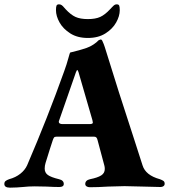

<svg xmlns="http://www.w3.org/2000/svg" viewBox="-25 -860 779 885"><path d="M-5 -12Q-5 -21 0.5 -25.5Q6 -30 17 -34Q47 -42 68.5 -59Q90 -76 100 -98Q195 -319 271 -532Q283 -565 290 -591.5Q297 -618 299 -618Q342 -628 374 -639Q391 -645 406 -655Q421 -665 429 -674Q437 -678 439 -678Q444 -678 447 -671Q454 -656 458 -643Q520 -441 595 -213L632 -98Q646 -52 712 -34Q723 -30 728.5 -26Q734 -22 734 -13Q734 -6 728.5 -2Q723 2 715 2Q695 2 635 0Q573 -2 549 -2Q529 -2 473 0Q427 3 389 3Q380 3 374 -1Q368 -5 368 -12Q368 -29 390 -34Q425 -41 441.5 -51.5Q458 -62 458 -81Q458 -91 456 -97L425 -213Q423 -222 419.5 -226Q416 -230 409 -230H235Q227 -230 224 -226Q221 -222 218 -213L204 -170Q201 -159 195 -141Q189 -123 185 -109Q181 -96 181 -83Q181 -64 195.5 -53.5Q210 -43 247 -34Q269 -29 269 -12Q269 2 248 2Q225 2 189 0L135 -1Q107 -1 80 2Q71 3 53 4Q35 5 21 5Q-5 5 -5 -12ZM388 -288Q403 -288 403 -295Q403 -296 401 -306L337 -527Q334 -537 331 -537Q329 -537 325 -527L248 -306Q246 -302 246 -298Q246 -293 251 -290.5Q256 -288 263 -288ZM233 -813Q233 -828 235.5 -834Q238 -840 247 -840Q254 -840 259 -836.5Q264 -833 269 -827Q274 -821 277 -818Q301 -792 323 -782Q345 -772 380 -772Q415 -772 437 -782Q459 -792 483 -818Q486 -821 492 -827.5Q498 -834 502.5 -837Q507 -840 513 -840Q522 -840 524.5 -834Q527 -828 527 -813Q527 -786 510.5 -756.5Q494 -727 461 -706Q428 -685 380 -685Q332 -685 299 -706Q266 -727 249.5 -756.5Q233 -786 233 -813Z"/></svg>

Font: EB Garamond ExtraBold
Style: Regular
Weight: 800
Designer: Georg Duffner and Octavio Pardo
Foundry: Georg Duffner
Version: Version 1.000